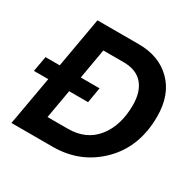

<svg xmlns="http://www.w3.org/2000/svg" viewBox="-154 -859 1025 1019"><g transform="rotate(30 358.0 -350.0)"><path d="M291 0H39L92 -299H4L21 -393H108L162 -700H415Q541 -700 616.5 -624Q692 -548 692 -416Q692 -230 576.5 -115Q461 0 291 0ZM393 -577H269L237 -393H352L336 -299H220L189 -123H313Q426 -123 488 -201Q550 -279 550 -404Q550 -486 510.5 -531.5Q471 -577 393 -577Z"/></g></svg>

Font: Cabin
Style: Bold Italic
Weight: 700
Designer: Pablo Impallari
Foundry: Pablo Impallari. www.impallari.com Igino Marini. www.ikern.com
Version: Version 1.005